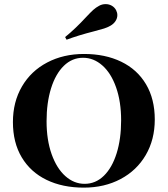

<svg xmlns="http://www.w3.org/2000/svg" viewBox="-20 -879 799 914"><path d="M42 0ZM482.9 -859.4Q499 -859.4 512.2 -851.8Q525.4 -844.2 532.7 -830.6Q538.6 -818.8 538.6 -807.1Q538.6 -792 529.8 -778.6Q521 -765.1 505.4 -756.3Q490.7 -748 475.1 -743.2Q459.5 -738.3 427.7 -730Q351.1 -710.4 296.9 -689.9L290 -702.6Q339.4 -742.7 389.2 -796.9Q411.1 -820.3 423.8 -831.8Q436.5 -843.3 452.1 -851.6Q466.3 -859.4 482.9 -859.4ZM716.8 -310.1Q716.8 -214.4 673.8 -140.9Q630.9 -67.4 554 -26.6Q477.1 14.2 378.9 14.2Q277.8 14.2 201.7 -22.7Q125.5 -59.6 83.5 -129.9Q41.5 -200.2 41.5 -297.9Q41.5 -393.6 84.5 -467.3Q127.4 -541 204.6 -581.5Q281.7 -622.1 379.9 -622.1Q481 -622.1 557.1 -585.2Q633.3 -548.3 675 -478Q716.8 -407.7 716.8 -310.1ZM201.7 -301.8Q201.7 -212.9 225.8 -145Q250 -77.1 291.3 -40.5Q332.5 -3.9 382.8 -3.9Q435.1 -3.9 474.4 -42.2Q513.7 -80.6 535.2 -149.2Q556.6 -217.8 556.6 -306.2Q556.6 -395 532.7 -462.9Q508.8 -530.8 467.3 -567.4Q425.8 -604 375.5 -604Q323.2 -604 283.9 -565.7Q244.6 -527.3 223.1 -458.7Q201.7 -390.1 201.7 -301.8Z"/></svg>

Font: TypoPRO Playfair Display SC
Style: Bold
Weight: 700
Designer: Claus Eggers Sørensen
Foundry: Claus Eggers Sørensen
Version: Version 1.004;PS 001.004;hotconv 1.0.70;makeotf.lib2.5.58329